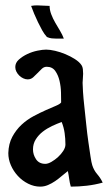

<svg xmlns="http://www.w3.org/2000/svg" viewBox="-20 -696 414 716"><path d="M152 -511Q166 -511 185.5 -506.5Q205 -502 224 -494Q243 -486 259.5 -475.5Q276 -465 284 -453Q288 -447 289 -438.5Q290 -430 290 -421Q290 -412 289 -403Q288 -394 288 -387Q288 -378 289.5 -354Q291 -330 294.5 -299Q298 -268 301.5 -233Q305 -198 309.5 -167Q314 -136 317.5 -112.5Q321 -89 324 -80Q330 -61 342.5 -46.5Q355 -32 363 -15Q334 -7 304 -3.5Q274 0 244 0Q240 -14 238 -29Q236 -44 233 -58Q221 -49 209.5 -39Q198 -29 185.5 -20.5Q173 -12 159 -6Q145 0 130 0Q107 0 85 -11Q63 -22 46.5 -40Q30 -58 20.5 -80Q11 -102 11 -125Q12 -160 26 -186Q40 -212 60.5 -231Q81 -250 105.5 -263Q130 -276 151.5 -285.5Q173 -295 188.5 -301.5Q204 -308 208 -314Q208 -328 207.5 -350.5Q207 -373 202 -394.5Q197 -416 186 -431.5Q175 -447 154 -447Q144 -447 136 -439.5Q128 -432 120 -423.5Q112 -415 103.5 -407.5Q95 -400 83 -400Q75 -400 66.5 -404Q58 -408 51.5 -414.5Q45 -421 41 -429Q37 -437 37 -446Q37 -462 50.5 -474Q64 -486 82 -494.5Q100 -503 119.5 -507Q139 -511 152 -511ZM103 -139Q103 -119 114.5 -102Q126 -85 149 -85Q159 -85 172 -92.5Q185 -100 196.5 -110.5Q208 -121 216 -133.5Q224 -146 224 -157Q224 -179 221 -200Q218 -221 210 -241Q193 -235 174 -226Q155 -217 139.5 -205Q124 -193 113.5 -176.5Q103 -160 103 -139ZM96 -674Q101 -675 107 -675.5Q113 -676 118 -676Q130 -676 141.5 -675Q153 -674 165 -674Q165 -659 171 -643Q177 -627 186 -611.5Q195 -596 204 -581Q213 -566 218 -552H190Q181 -552 172.5 -553Q164 -554 155 -558Q145 -569 137 -583.5Q129 -598 121.5 -613.5Q114 -629 107.5 -644.5Q101 -660 96 -674Z"/></svg>

Font: Teutonic
Style: Regular
Weight: 400
Designer: Peter Wiegel
Foundry: Peter Wiegel
Version: 1.000